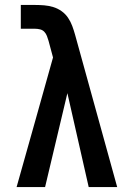

<svg xmlns="http://www.w3.org/2000/svg" viewBox="-20 -755 540 775"><path d="M47 0 125 -277 194 -523 176 -590Q173 -600 169.5 -609.5Q166 -619 159 -626.5Q152 -634 141.5 -636.5Q131 -639 121 -639H64V-735H121Q140 -735 158.5 -733.5Q177 -732 195 -726.5Q213 -721 228.5 -710Q244 -699 254.5 -683.5Q265 -668 271.5 -650.5Q278 -633 283 -615L453 0H338L252 -379L162 0Z"/></svg>

Font: Iosevka Algr
Style: Bold
Weight: 700
Monospace: yes
Designer: Belleve Invis
Foundry: Belleve Invis
Version: Version 26.0.2; ttfautohint (v1.8.3)